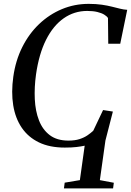

<svg xmlns="http://www.w3.org/2000/svg" viewBox="-20 -772 694 1018"><path d="M319 227 323 196.5 403.5 183 429 0.5Q410.5 4.5 385.2 7.5Q360 10.5 323.5 10.5Q243.5 10.5 186.5 -17Q129.5 -44.5 95.2 -95Q61 -145.5 50 -214.2Q39 -283 50.5 -365Q62.5 -451 98 -522Q133.5 -593 187.2 -644.2Q241 -695.5 308 -723.5Q375 -751.5 450 -751.5Q489.5 -751.5 520 -747Q550.5 -742.5 574 -736.5Q597.5 -730.5 617 -725.8Q636.5 -721 654.5 -720L617.5 -540H554L552.5 -676.5Q546.5 -686 532.5 -694.5Q518.5 -703 496 -708.5Q473.5 -714 442.5 -714Q373.5 -714 317.8 -675Q262 -636 224.2 -561Q186.5 -486 171 -377.5Q161.5 -309.5 164.5 -246.2Q167.5 -183 186.8 -133.5Q206 -84 244.2 -55.2Q282.5 -26.5 343 -26.5Q377 -26.5 401.8 -34.5Q426.5 -42.5 444.2 -54.8Q462 -67 474.5 -79L526.5 -188.5L578.5 -180.5L539 -27L509.5 183L583.5 197L579.5 227Z"/></svg>

Font: Merriweather 96pt
Style: Italic
Weight: 400
Italic angle: -7.8°
Version: Version 2.101